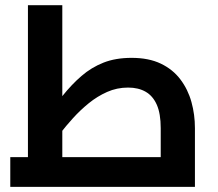

<svg xmlns="http://www.w3.org/2000/svg" viewBox="-20 -727 848 747"><path d="M20 0V-115.6H718.1L605.3 -18.2V-228.4Q605.3 -284.9 590.1 -319.4Q574.9 -353.8 546.7 -370Q518.4 -386.3 478.3 -386.3Q435 -386.3 396.8 -369.3Q358.5 -352.3 325.4 -325.4Q292.2 -298.4 264.2 -267.5Q236.1 -236.5 214 -207.7Q192 -178.9 176.4 -159.4L145.8 -255.6Q186.8 -308.4 222.6 -353.2Q258.4 -398.1 297 -431.4Q335.5 -464.7 382.6 -483.3Q429.6 -501.9 492 -501.9Q558.8 -501.9 605.7 -479.4Q652.5 -457 682 -417.8Q711.5 -378.7 724.9 -329.9Q738.4 -281.1 738.4 -228.4V0ZM88.7 -115.6V-706.7H222.4V-115.6Z"/></svg>

Font: Cairo
Style: Regular
Weight: 400
Designer: Mohamed Gaber, Accademia di Belle Arti di Urbino
Foundry: Kief Type Foundry, Accademia di Belle Arti di Urbino
Version: Version 3.120